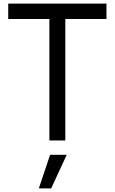

<svg xmlns="http://www.w3.org/2000/svg" viewBox="-20 -785 641 1073"><path d="M256 -679H26V-765H575V-679H345V0H256ZM260 80H353L266 268H197Z"/></svg>

Font: Application
Style: Regular
Weight: 400
Designer: Wei Huang
Foundry: Wei Huang
Version: Version 0.012